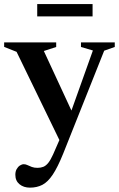

<svg xmlns="http://www.w3.org/2000/svg" viewBox="-23 -644 576 926"><path d="M330.5 -91.5 271.5 48 57 -394 -3 -418V-439.5H248V-417.5L188.5 -398ZM121.5 261Q91 261 71 244.5Q51 228 51 199Q51 183 57.2 171.8Q63.5 160.5 73 154.2Q82.5 148 92 148Q101 148 110 152.5Q119 157 130.5 161.2Q142 165.5 158 165.5Q173.5 165.5 186 160.5Q198.5 155.5 209.8 141.5Q221 127.5 233 101L289 -27L314.5 -91L425 -400.5L367.5 -417.5V-439.5H530.5V-417.5L479.5 -399.5L281.5 97.5Q255 163 231.2 198.5Q207.5 234 181.2 247.5Q155 261 121.5 261ZM156.5 -565V-624.5H423.5V-565Z"/></svg>

Font: Newsreader 24pt SemiBold
Style: Regular
Weight: 600
Designer: Hugues Gentile
Foundry: Production Type
Version: Version 1.003